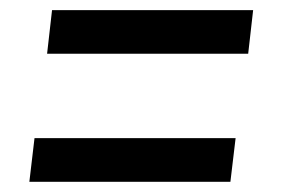

<svg xmlns="http://www.w3.org/2000/svg" viewBox="-20 -518 559 380"><path d="M83 -498H481L471.2 -411.6H73.2ZM48.3 -244.6H446.3L436 -158.2H38.1Z"/></svg>

Font: Brush Lettering One
Style: Bold Italic
Weight: 400
Italic angle: -7°
Designer: Eben Sorkin
Foundry: Eben Sorkin
Version: Version 1.001